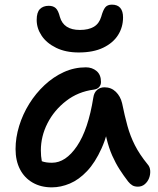

<svg xmlns="http://www.w3.org/2000/svg" viewBox="-20 -797 682 827"><path d="M203 10Q156 10 120.5 -10.5Q85 -31 66 -68Q47 -105 47 -155Q47 -204 62.5 -254.5Q78 -305 106 -350Q134 -395 172 -430.5Q210 -466 255 -486.5Q300 -507 350 -507Q377 -507 396 -491Q415 -475 415 -444Q415 -431 407 -422Q399 -413 384 -411Q316 -402 264.5 -362Q213 -322 184.5 -266Q156 -210 156 -149Q156 -124 160 -103.5Q164 -83 178 -51L121 -131Q144 -109 160.5 -102.5Q177 -96 204 -96Q263 -96 311.5 -167.5Q360 -239 382 -377Q385 -398 398 -409.5Q411 -421 430 -421Q459 -421 479 -401.5Q499 -382 506 -352Q517 -298 529 -254.5Q541 -211 561 -171.5Q581 -132 616 -89Q626 -78 627 -61.5Q628 -45 622 -29.5Q616 -14 603.5 -3.5Q591 7 574 7Q559 7 549.5 1Q540 -5 532 -15Q512 -41 495 -67.5Q478 -94 463.5 -126.5Q449 -159 438.5 -202.5Q428 -246 421 -305L460 -307Q445 -219 417.5 -158Q390 -97 355 -60Q320 -23 281 -6.5Q242 10 203 10ZM319 -571Q263 -571 222 -591Q181 -611 159.5 -643Q138 -675 138 -711Q138 -744 152 -758Q166 -772 190 -772Q209 -772 220 -762Q231 -752 238 -724Q246 -696 267.5 -682Q289 -668 324 -668Q361 -668 384 -681.5Q407 -695 416 -725Q424 -754 433.5 -765.5Q443 -777 462 -777Q486 -777 498 -763Q510 -749 510 -722Q510 -680 488.5 -646Q467 -612 424.5 -591.5Q382 -571 319 -571Z"/></svg>

Font: Shantell Sans Medium
Style: Regular
Weight: 500
Designer: Stephen Nixon, Anya Danilova, Shantell Martin
Foundry: Arrow Type
Version: Version 1.011;[c5ecc13dd]